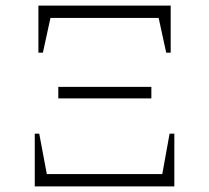

<svg xmlns="http://www.w3.org/2000/svg" viewBox="-20 -665 746 685"><path d="M117 -477V-645H589V-477H573L546 -601H160L133 -477ZM188 -314V-355H520V-314ZM104 0V-188H120L147 -44H559L585 -188H602V0Z"/></svg>

Font: Piazzolla ExtraLight
Style: Regular
Weight: 200
Designer: Juan Pablo del Peral
Foundry: Huerta Tipografica
Version: Version 1.330